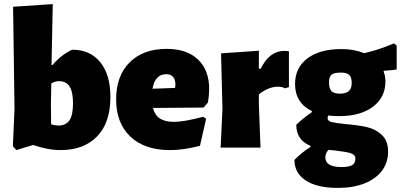

<svg xmlns="http://www.w3.org/2000/svg" viewBox="-20 -722 1960 939"><path d="M520 -248Q520 -122 455 -55Q390 12 277 12Q214 12 142 -13L60 12L43 -7L51 -190L44 -689L238 -702L232 -404H237Q279 -454 333 -479Q421 -479 470.5 -417.5Q520 -356 520 -248ZM337 -217Q337 -272 320.5 -298.5Q304 -325 269 -325Q249 -325 231 -314L229 -215L230 -114Q250 -108 266 -108Q301 -108 319 -132.5Q337 -157 337 -217Z M976 -196 728 -194Q737 -159 762 -142.5Q787 -126 831 -126Q880 -126 974 -151L988 -141L958 -9Q879 12 811 12Q687 12 617.5 -54Q548 -120 548 -236Q548 -351 614 -417Q680 -483 795 -483Q894 -483 948.5 -431Q1003 -379 1003 -286Q1003 -256 997 -221ZM838 -306Q838 -359 793 -359Q738 -359 726 -288L836 -292Z M1393 -471V-296L1374 -290Q1361 -298 1338 -298Q1316 -298 1291.5 -288Q1267 -278 1246 -260V-210L1254 0H1059L1068 -190L1061 -461L1246 -474V-386H1255Q1298 -473 1370 -473Q1383 -473 1393 -471Z M1858 -376 1856 -372Q1865 -350 1865 -324Q1865 -246 1804 -200Q1743 -154 1638 -154Q1611 -154 1585 -157Q1582 -150 1582 -145Q1582 -130 1602 -125Q1622 -120 1671 -115Q1732 -110 1774 -100.5Q1816 -91 1847 -62.5Q1878 -34 1878 20Q1878 73 1848 113Q1818 153 1762.5 175Q1707 197 1633 197Q1530 197 1475 160.5Q1420 124 1420 60Q1455 24 1498 -3V-9Q1429 -37 1429 -112Q1464 -146 1505 -173V-179Q1465 -198 1444 -231.5Q1423 -265 1423 -311Q1423 -391 1483.5 -436.5Q1544 -482 1650 -482Q1712 -482 1761 -462Q1833 -478 1907 -510L1920 -499V-382Q1894 -378 1858 -376ZM1700 -317Q1700 -345 1687.5 -356Q1675 -367 1647 -367Q1614 -367 1601.5 -356.5Q1589 -346 1589 -320Q1589 -289 1601 -276.5Q1613 -264 1642 -264Q1672 -264 1686 -276.5Q1700 -289 1700 -317ZM1618 14 1587 11Q1571 27 1571 47Q1571 95 1650 95Q1685 95 1701.5 86Q1718 77 1718 54Q1718 34 1694.5 27Q1671 20 1618 14Z"/></svg>

Font: Luna Sans Black
Style: Regular
Weight: 900
Designer: Juan Pablo del Peral
Foundry: Huerta Tipografica
Version: Version 2.001; ttfautohint (v1.5)